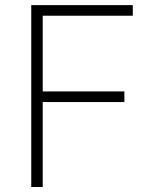

<svg xmlns="http://www.w3.org/2000/svg" viewBox="-20 -748 626 768"><path d="M105 0V-727.5H511.2V-685.1H150.9V-382.3H477.5V-339.8H150.9V0Z"/></svg>

Font: Inter ExtraLight
Style: Regular
Weight: 250
Designer: Rasmus Andersson
Foundry: rsms
Version: Version 4.001;git-66647c0bb